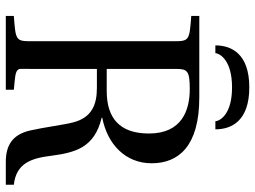

<svg xmlns="http://www.w3.org/2000/svg" viewBox="-126 -732 858 645"><g transform="rotate(90 302.5 -409.0)"><path d="M132 -704H158C160 -722 185 -760 273 -760C361 -760 385 -722 387 -704H414C414 -757 387 -818 273 -818C159 -818 132 -757 132 -704ZM33 0H281V-27C242 -31 220 -31 213 -42C210 -46 211 -47 211 -87V-306H275C331 -306 375 -289 391 -225C398 -199 408 -124 418 -81C432 -21 469 0 524 0H600V-27C527 -35 511 -87 503 -151C492 -235 475 -298 375 -322V-324C463 -341 528 -401 528 -490C528 -580 471 -650 307 -650H33V-623C116 -617 118 -616 118 -563V-87C118 -34 116 -33 33 -27ZM211 -339V-571C211 -610 217 -618 279 -618C349 -618 428 -592 428 -481C428 -382 376 -339 285 -339Z"/></g></svg>

Font: erewhon
Style: Regular
Weight: 400
Version: Version 1.0.0